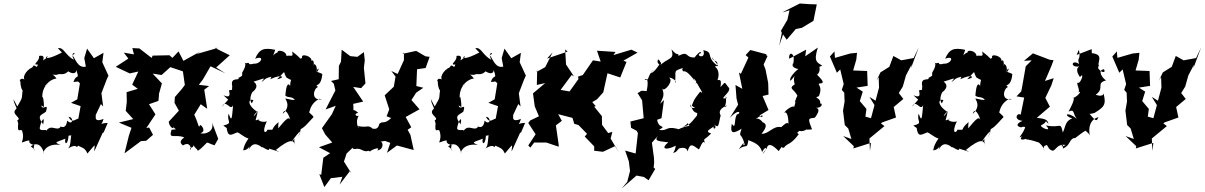

<svg xmlns="http://www.w3.org/2000/svg" viewBox="-20 -839 6889 1098"><path d="M335 -538C354 -551 269 -500 244 -508C232 -514 283 -529 222 -491C215 -472 253 -530 203 -519C211 -491 157 -466 197 -470C188 -436 179 -484 165 -454C124 -436 102 -386 128 -380C88 -406 91 -363 97 -375C94 -340 118 -289 114 -349C98 -267 119 -297 79 -230L57 -272C62 -236 79 -224 73 -216C37 -186 111 -164 79 -151C93 -93 114 -95 85 -142C76 -67 95 -106 106 -92C128 -27 77 -13 131 -33C171 -42 120 -27 176 -8C162 29 201 31 156 -2C196 -32 223 0 231 37C221 40 240 -23 326 -10C286 -27 299 -24 354 -46C346 -13 368 -5 372 -63C409 -65 415 -86 393 -87C379 -49 389 -7 369 10C428 -25 413 18 426 -6C453 7 466 7 480 39C537 -28 519 -12 519 27L567 -79L573 -82L596 -136C546 -136 559 -112 572 -159C503 -131 538 -194 525 -176L557 -244L570 -230L560 -306L590 -384L600 -406V-407L565 -483L572 -537L517 -506L478 -561L462 -507L471 -458C421 -446 409 -514 392 -523C432 -539 374 -549 403 -497C353 -522 345 -572 311 -563ZM426 -373 437 -363 422 -271 386 -251 441 -232 428 -161C405 -154 391 -133 372 -171C403 -170 398 -117 364 -149C357 -84 308 -128 328 -116C307 -82 273 -135 243 -89C252 -105 209 -84 207 -106C212 -143 239 -188 227 -128C184 -184 223 -181 243 -201C260 -258 223 -201 216 -236L231 -227C233 -253 223 -310 222 -274C216 -356 281 -376 235 -345C242 -354 269 -387 303 -390C281 -424 257 -410 304 -411C328 -423 341 -403 370 -431C401 -411 418 -422 416 -440C437 -375 417 -423 400 -370Z M1100 9C1115 19 1103 32 1128 11C1182 -36 1146 -27 1207 -8L1228 -45L1192 -140C1209 -85 1151 -69 1126 -77C1163 -89 1130 -126 1125 -124C1114 -102 1119 -123 1091 -183L1128 -243L1165 -217L1148 -326L1176 -347L1117 -354L1140 -384L1184 -460L1269 -420L1216 -453L1294 -523L1209 -565H1226L1104 -530L1128 -546L1029 -491L1001 -545L966 -508L949 -523L853 -521L847 -508L777 -562L737 -564L746 -528L688 -538L714 -504L642 -457L722 -419L771 -430L736 -355L768 -331L704 -312L705 -256L699 -205L742 -158L660 -138L732 -108L717 -63L692 38C724 15 754 -9 786 -32L816 -34L855 -68L833 -110L817 -107L869 -185L832 -243L886 -262L889 -294V-302L906 -362L853 -418L904 -410L954 -455L1026 -431L1037 -353L1019 -329L980 -284L978 -251L1003 -206L945 -143C946 -115 977 -93 971 -115C976 -99 1005 -100 961 -97C941 -37 982 -75 1034 -53C985 -20 1040 -3 1026 -7C1066 -33 1074 9 1072 18C1052 0 1106 11 1077 -19Z M1285 -269 1250 -229C1272 -276 1297 -200 1313 -237C1306 -164 1306 -136 1288 -189C1273 -143 1318 -136 1257 -121C1311 -79 1292 -102 1275 -118C1281 -48 1302 -69 1337 -82C1351 -79 1373 -55 1401 -47C1359 12 1382 23 1362 19C1405 29 1413 -29 1402 17C1421 -19 1443 -25 1480 5C1471 -9 1523 35 1519 11C1579 29 1591 36 1557 19C1646 -54 1664 -36 1666 -4C1656 -71 1678 -49 1648 -29C1697 -98 1710 -102 1683 -53C1697 -85 1695 -78 1700 -101C1732 -114 1775 -182 1773 -163C1762 -183 1792 -155 1748 -196C1756 -226 1767 -253 1806 -274L1822 -271C1751 -262 1777 -339 1799 -341C1772 -364 1814 -330 1823 -412C1828 -424 1762 -425 1804 -447C1777 -392 1808 -461 1776 -473C1768 -431 1785 -507 1761 -491C1766 -519 1697 -536 1708 -509C1692 -498 1710 -501 1650 -545C1667 -491 1612 -550 1611 -495C1643 -543 1565 -562 1567 -539C1538 -530 1536 -499 1554 -554C1491 -567 1464 -561 1439 -503C1498 -526 1472 -471 1432 -475C1385 -463 1420 -487 1387 -477C1356 -484 1408 -493 1365 -424C1365 -399 1367 -408 1343 -393C1355 -375 1295 -403 1308 -347C1305 -321 1314 -326 1290 -323C1289 -312 1308 -273 1258 -294ZM1645 -269 1612 -276C1610 -272 1648 -234 1597 -188C1607 -228 1634 -188 1645 -136C1637 -185 1619 -162 1567 -100C1581 -114 1566 -80 1573 -141C1515 -92 1563 -97 1509 -97C1504 -77 1472 -71 1506 -146C1486 -134 1433 -154 1473 -162C1424 -143 1446 -144 1454 -206C1441 -174 1412 -162 1450 -200C1384 -246 1407 -278 1429 -266L1420 -248C1400 -271 1423 -319 1428 -316C1400 -297 1479 -339 1430 -372C1481 -386 1506 -404 1475 -371C1492 -375 1487 -397 1554 -403C1565 -413 1554 -460 1526 -386C1596 -420 1614 -394 1565 -386C1622 -441 1594 -434 1618 -396C1659 -369 1641 -400 1639 -347C1631 -364 1617 -365 1612 -292C1630 -277 1651 -290 1666 -267Z M2182 -33 2212 -22 2193 35 2250 -7 2346 19 2327 -68 2311 -97 2332 -111 2300 -170 2379 -214 2333 -267 2360 -309 2401 -337 2361 -347 2365 -443 2414 -450 2437 -514 2413 -517 2360 -548 2281 -531 2290 -538V-495L2254 -416L2218 -433L2242 -401L2232 -343L2180 -294L2206 -214L2191 -174L2217 -164C2176 -124 2168 -151 2149 -130C2138 -75 2083 -124 2122 -92C2082 -134 2093 -105 2026 -118C2047 -85 2003 -127 2031 -177C2015 -170 2002 -191 2029 -193C1990 -230 2005 -182 2000 -245L2057 -258L2000 -342L2045 -335L2070 -362L2061 -450L2066 -494L2061 -541L2024 -514L1983 -518L1934 -555L1930 -486L1918 -462L1917 -386L1873 -376L1889 -360L1898 -322L1842 -213L1900 -234L1878 -186L1821 -106L1840 -70L1880 -24L1804 3L1868 37L1829 63L1817 161L1806 157L1835 231L1872 180L1938 172L1922 217L1982 138L1991 155L1947 85L1962 39L2010 -7C2033 -11 1990 -35 1998 11C2018 20 2017 1 2057 22C2084 33 2083 16 2096 28C2098 19 2163 -5 2137 21C2179 19 2175 -45 2141 -27Z M2722 -538C2741 -551 2656 -500 2631 -508C2619 -514 2670 -529 2609 -491C2602 -472 2640 -530 2590 -519C2598 -491 2544 -466 2584 -470C2575 -436 2566 -484 2552 -454C2511 -436 2489 -386 2515 -380C2475 -406 2478 -363 2484 -375C2481 -340 2505 -289 2501 -349C2485 -267 2506 -297 2466 -230L2444 -272C2449 -236 2466 -224 2460 -216C2424 -186 2498 -164 2466 -151C2480 -93 2501 -95 2472 -142C2463 -67 2482 -106 2493 -92C2515 -27 2464 -13 2518 -33C2558 -42 2507 -27 2563 -8C2549 29 2588 31 2543 -2C2583 -32 2610 0 2618 37C2608 40 2627 -23 2713 -10C2673 -27 2686 -24 2741 -46C2733 -13 2755 -5 2759 -63C2796 -65 2802 -86 2780 -87C2766 -49 2776 -7 2756 10C2815 -25 2800 18 2813 -6C2840 7 2853 7 2867 39C2924 -28 2906 -12 2906 27L2954 -79L2960 -82L2983 -136C2933 -136 2946 -112 2959 -159C2890 -131 2925 -194 2912 -176L2944 -244L2957 -230L2947 -306L2977 -384L2987 -406V-407L2952 -483L2959 -537L2904 -506L2865 -561L2849 -507L2858 -458C2808 -446 2796 -514 2779 -523C2819 -539 2761 -549 2790 -497C2740 -522 2732 -572 2698 -563ZM2813 -373 2824 -363 2809 -271 2773 -251 2828 -232 2815 -161C2792 -154 2778 -133 2759 -171C2790 -170 2785 -117 2751 -149C2744 -84 2695 -128 2715 -116C2694 -82 2660 -135 2630 -89C2639 -105 2596 -84 2594 -106C2599 -143 2626 -188 2614 -128C2571 -184 2610 -181 2630 -201C2647 -258 2610 -201 2603 -236L2618 -227C2620 -253 2610 -310 2609 -274C2603 -356 2668 -376 2622 -345C2629 -354 2656 -387 2690 -390C2668 -424 2644 -410 2691 -411C2715 -423 2728 -403 2757 -431C2788 -411 2805 -422 2803 -440C2824 -375 2804 -423 2787 -370Z M3245 -195 3264 -131 3288 -124 3337 -74 3324 -58 3378 -2V23L3428 29L3499 -4L3520 35L3472 -47L3482 -85L3458 -78L3423 -125L3422 -175L3378 -229L3387 -232L3367 -255L3394 -271L3430 -311L3454 -420L3527 -396L3563 -485L3545 -492L3626 -538L3591 -555L3488 -524L3500 -542L3394 -549L3415 -487L3371 -494L3313 -410L3286 -401L3288 -387L3237 -316L3186 -325L3249 -410L3262 -403L3217 -470L3212 -556L3226 -544L3108 -504L3140 -539L3098 -455L3049 -428L3052 -442L3050 -353L3098 -364L3028 -305L3038 -231L3062 -174L3012 -150L3001 -136L3043 -71L3001 -7L3013 5L3035 -24H3104L3175 0V-11L3159 -122L3193 -148L3172 -186L3257 -164Z M3863 10C3863 10 3906 -5 3912 27C3927 -22 3937 -13 3976 15C3981 18 4001 -57 4014 -13C4000 -55 4004 -31 4047 -76C3997 -90 4065 -108 4062 -120C4052 -90 4089 -106 4061 -129C4088 -108 4087 -110 4100 -175C4113 -171 4064 -206 4139 -237C4107 -208 4143 -244 4129 -289L4136 -278C4082 -266 4158 -307 4150 -335C4119 -370 4134 -377 4100 -341C4108 -386 4097 -382 4083 -381C4097 -414 4086 -448 4069 -457C4077 -471 4111 -438 4051 -511C4059 -481 4088 -501 4082 -464C4013 -515 4065 -540 4002 -552C4021 -494 3949 -523 3988 -535C3991 -556 3960 -522 3952 -510C3894 -510 3923 -550 3860 -520C3858 -544 3858 -510 3820 -557C3837 -498 3812 -514 3758 -469C3762 -482 3743 -510 3742 -494C3732 -473 3768 -458 3759 -485C3712 -399 3676 -416 3731 -448C3675 -413 3700 -375 3666 -383C3684 -399 3689 -368 3678 -318C3630 -323 3655 -318 3626 -307L3652 -265L3661 -163L3585 -144L3589 -108L3621 -91L3628 -78L3615 39L3555 22L3576 83L3583 139L3567 201L3535 239L3620 165L3662 173L3689 192L3727 127L3718 119L3721 92L3720 64L3708 -23L3758 -80C3712 -32 3735 -33 3802 -25C3759 8 3781 26 3845 -6C3837 43 3814 40 3845 30ZM3846 -104C3787 -117 3798 -88 3749 -96C3797 -128 3747 -96 3738 -154L3763 -163L3777 -267L3755 -245C3769 -278 3783 -292 3767 -332C3779 -309 3836 -380 3806 -394C3812 -399 3856 -379 3840 -364C3850 -440 3820 -429 3899 -455C3859 -446 3903 -420 3885 -432C3898 -429 3904 -441 3954 -376C3929 -395 3955 -395 3964 -365C3949 -353 3968 -376 3961 -372C3986 -324 4010 -297 3984 -315C3943 -261 3955 -278 3936 -235L3956 -220C3955 -224 3924 -213 3928 -243C3951 -168 3976 -212 3965 -177C3923 -124 3917 -124 3885 -112C3929 -139 3902 -142 3923 -120C3838 -104 3830 -69 3873 -97Z M4364 10C4374 -24 4398 -11 4433 25C4474 -28 4429 6 4463 6C4485 -25 4499 -5 4549 -73C4543 -71 4534 -84 4546 -85C4554 -103 4560 -66 4621 -120C4575 -89 4595 -99 4624 -99C4597 -167 4603 -160 4640 -166C4677 -215 4660 -225 4621 -227C4685 -209 4687 -253 4671 -246C4674 -286 4626 -276 4663 -289C4692 -358 4636 -359 4679 -363C4704 -372 4640 -416 4652 -418C4644 -398 4696 -440 4644 -489C4626 -438 4649 -450 4682 -463C4658 -482 4629 -480 4657 -567L4585 -517L4590 -555L4493 -503C4488 -555 4540 -535 4510 -455C4526 -507 4484 -446 4555 -444C4565 -468 4484 -396 4501 -377C4552 -431 4507 -412 4525 -357C4484 -330 4523 -331 4541 -290C4562 -324 4536 -291 4530 -268C4517 -237 4540 -283 4520 -223C4531 -243 4470 -218 4458 -181C4466 -209 4490 -203 4489 -125C4489 -156 4446 -109 4448 -112C4401 -122 4376 -71 4335 -74C4349 -92 4378 -127 4341 -140C4338 -147 4316 -168 4301 -158C4365 -206 4338 -150 4324 -179L4375 -210L4341 -290L4375 -298L4373 -365L4358 -441L4347 -470L4370 -520L4365 -519L4362 -529L4271 -553L4244 -524L4260 -510L4217 -417L4206 -424L4225 -331L4186 -353L4192 -276L4201 -240L4154 -166C4213 -226 4219 -186 4194 -185C4175 -151 4191 -95 4165 -131C4153 -70 4176 -75 4221 -103C4202 -45 4218 -90 4239 -12C4216 3 4255 -55 4205 14C4251 -20 4251 20 4260 -39C4262 -31 4324 -26 4338 30C4368 -21 4366 24 4340 42ZM4495 -780 4483 -726 4446 -663 4451 -651 4436 -577 4458 -642 4479 -612 4531 -673 4566 -680 4632 -720 4651 -814 4613 -815 4554 -819 4453 -768Z M4929 -172 4935 -216 4897 -261 4914 -315 4878 -338 4942 -348 4939 -433 4859 -436 4877 -498 4881 -537 4842 -533 4755 -508 4752 -545 4726 -516 4766 -423 4785 -442 4805 -358 4794 -325 4808 -309 4810 -258 4801 -206 4811 -124 4831 -104 4849 -44 4802 -61 4863 -3 4860 10 4961 -22 4955 24 4952 -47 5038 -118 5018 -133 5025 -139 5104 -167 5091 -227 5146 -273 5120 -307 5143 -344 5161 -408 5193 -469 5190 -450 5234 -568 5205 -507 5134 -494 5089 -519 5066 -457 5015 -425 4992 -377 5005 -398 5007 -338 4987 -263 4952 -285 4981 -238 4961 -163Z M5231 -269 5196 -229C5218 -276 5243 -200 5259 -237C5252 -164 5252 -136 5234 -189C5219 -143 5264 -136 5203 -121C5257 -79 5238 -102 5221 -118C5227 -48 5248 -69 5283 -82C5297 -79 5319 -55 5347 -47C5305 12 5328 23 5308 19C5351 29 5359 -29 5348 17C5367 -19 5389 -25 5426 5C5417 -9 5469 35 5465 11C5525 29 5537 36 5503 19C5592 -54 5610 -36 5612 -4C5602 -71 5624 -49 5594 -29C5643 -98 5656 -102 5629 -53C5643 -85 5641 -78 5646 -101C5678 -114 5721 -182 5719 -163C5708 -183 5738 -155 5694 -196C5702 -226 5713 -253 5752 -274L5768 -271C5697 -262 5723 -339 5745 -341C5718 -364 5760 -330 5769 -412C5774 -424 5708 -425 5750 -447C5723 -392 5754 -461 5722 -473C5714 -431 5731 -507 5707 -491C5712 -519 5643 -536 5654 -509C5638 -498 5656 -501 5596 -545C5613 -491 5558 -550 5557 -495C5589 -543 5511 -562 5513 -539C5484 -530 5482 -499 5500 -554C5437 -567 5410 -561 5385 -503C5444 -526 5418 -471 5378 -475C5331 -463 5366 -487 5333 -477C5302 -484 5354 -493 5311 -424C5311 -399 5313 -408 5289 -393C5301 -375 5241 -403 5254 -347C5251 -321 5260 -326 5236 -323C5235 -312 5254 -273 5204 -294ZM5591 -269 5558 -276C5556 -272 5594 -234 5543 -188C5553 -228 5580 -188 5591 -136C5583 -185 5565 -162 5513 -100C5527 -114 5512 -80 5519 -141C5461 -92 5509 -97 5455 -97C5450 -77 5418 -71 5452 -146C5432 -134 5379 -154 5419 -162C5370 -143 5392 -144 5400 -206C5387 -174 5358 -162 5396 -200C5330 -246 5353 -278 5375 -266L5366 -248C5346 -271 5369 -319 5374 -316C5346 -297 5425 -339 5376 -372C5427 -386 5452 -404 5421 -371C5438 -375 5433 -397 5500 -403C5511 -413 5500 -460 5472 -386C5542 -420 5560 -394 5511 -386C5568 -441 5540 -434 5564 -396C5605 -369 5587 -400 5585 -347C5577 -364 5563 -365 5558 -292C5576 -277 5597 -290 5612 -267Z M5979 10C6019 50 6010 -21 6075 -10C6026 18 6069 -37 6058 11C6103 -8 6093 -43 6124 -50C6125 -40 6149 -72 6201 -99C6159 -101 6205 -89 6216 -58C6207 -68 6196 -154 6262 -169C6252 -151 6254 -135 6211 -188C6229 -186 6267 -208 6224 -184C6297 -227 6307 -238 6291 -305C6287 -281 6246 -297 6246 -297C6301 -336 6244 -363 6305 -379C6281 -395 6255 -438 6293 -443C6307 -423 6281 -419 6261 -447C6257 -468 6273 -460 6262 -467C6260 -492 6290 -528 6224 -535L6223 -558L6137 -525L6150 -555C6163 -491 6137 -515 6151 -473C6104 -506 6093 -437 6176 -465C6137 -462 6128 -439 6156 -398C6178 -427 6170 -383 6150 -365C6122 -376 6169 -312 6141 -309C6181 -330 6132 -275 6112 -279C6123 -284 6131 -276 6091 -201C6128 -218 6113 -189 6138 -160C6078 -207 6060 -177 6112 -162C6070 -146 6075 -116 6058 -81C6044 -148 6047 -103 5961 -122C6003 -79 5929 -109 5933 -122C5994 -151 5931 -171 5976 -131C5971 -152 5962 -160 5909 -165L5984 -229L5958 -279L5992 -350L6006 -392L5956 -376C5972 -416 5991 -453 6005 -495L5984 -497C5951 -509 5919 -522 5887 -534L5836 -491L5880 -494L5846 -460L5824 -335L5820 -316L5793 -288L5837 -281L5817 -183C5797 -198 5772 -153 5828 -148C5769 -123 5818 -108 5822 -111C5822 -115 5853 -118 5839 -102C5828 -69 5792 -41 5825 -60C5801 -32 5848 -41 5843 -47C5843 -39 5855 -47 5917 -25C5921 -28 5953 5 5952 25C5940 -9 5962 -6 5967 -10Z M6544 -172 6550 -216 6512 -261 6529 -315 6493 -338 6557 -348 6554 -433 6474 -436 6492 -498 6496 -537 6457 -533 6370 -508 6367 -545 6341 -516 6381 -423 6400 -442 6420 -358 6409 -325 6423 -309 6425 -258 6416 -206 6426 -124 6446 -104 6464 -44 6417 -61 6478 -3 6475 10 6576 -22 6570 24 6567 -47 6653 -118 6633 -133 6640 -139 6719 -167 6706 -227 6761 -273 6735 -307 6758 -344 6776 -408 6808 -469 6805 -450 6849 -568 6820 -507 6749 -494 6704 -519 6681 -457 6630 -425 6607 -377 6620 -398 6622 -338 6602 -263 6567 -285 6596 -238 6576 -163Z"/></svg>

Font: Asimov Aggro
Style: It
Weight: 500
Designer: Google
Version: Version 2.000980; 2014